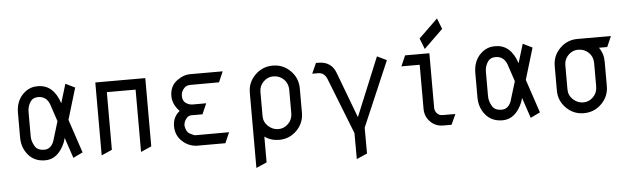

<svg xmlns="http://www.w3.org/2000/svg" viewBox="-56 -1003 4603 1409"><g transform="rotate(-5 2246.0 -298.0)"><path d="M231 -466.8Q194.8 -466.8 176.8 -443.4Q151.4 -409.2 151.4 -364.7V-361.8V-185.1Q151.4 -147.5 173.8 -110.4Q193.4 -78.1 243.2 -78.1Q290.5 -78.1 312.5 -132.8L356.9 -278.3L314.5 -405.3Q291.5 -466.8 231 -466.8ZM398.9 -151.4 389.6 -120.1Q338.9 0 243.2 0Q164.1 0 118.7 -53.7Q73.2 -107.4 73.2 -183.6V-363.3Q73.2 -450.2 126 -502Q171.4 -546.4 230.5 -546.4Q233.4 -546.4 236.8 -546.4Q350.1 -546.4 396 -407.2L438.5 -546.9L507.8 -512.7L438 -280.8L520.5 -34.2L449.7 0Z M1026.4 -34.2 948.2 0V-459H736.3V-34.2L658.2 0V-537.1H1026.4Z M1205.6 -166.5Q1205.6 -234.9 1256.8 -274.9Q1205.6 -327.6 1205.6 -388.7Q1205.6 -462.4 1259.8 -502Q1308.1 -537.1 1353.5 -537.1H1596.7L1562.5 -459L1355.5 -458.5Q1323.2 -458.5 1307.6 -442.4Q1282.2 -416 1282.2 -384.3Q1282.2 -383.8 1282.2 -383.3Q1282.2 -343.8 1312.5 -326.2Q1334 -314 1354.5 -314H1455.6L1421.4 -235.8H1354.5H1353.5Q1346.7 -235.8 1339.8 -235.8Q1319.3 -235.4 1305.7 -220.7Q1283.2 -194.8 1282.7 -167.5Q1282.7 -162.6 1283.2 -159.7Q1290.5 -116.7 1315.9 -103.5Q1346.7 -87.4 1355.5 -87.4L1604.5 -87.9L1570.3 -9.8H1353.5Q1297.9 -15.1 1256.8 -51.8Q1205.6 -97.7 1205.6 -166.5Z M1859.4 -185.1Q1859.4 -140.1 1892.1 -109.9Q1925.3 -79.1 1967.8 -79.1Q2008.8 -79.1 2040 -109.9Q2070.3 -139.6 2071.3 -185.1V-361.8Q2070.3 -407.2 2040 -437Q2008.8 -467.8 1961.9 -467.8Q1920.9 -467.8 1890.1 -437Q1859.9 -406.7 1859.4 -364.7V-361.8ZM1781.2 190.9V-363.3Q1781.2 -439.5 1835.4 -493.2Q1889.6 -546.9 1965.8 -546.9Q2042 -546.9 2095.7 -493.2Q2149.4 -439.5 2149.4 -363.3V-183.6Q2149.4 -107.4 2095.7 -53.7Q2042 0 1965.8 0Q1905.8 0 1859.4 -33.2V156.7Z M2520.5 -1 2358.4 -413.1Q2338.9 -462.4 2292.5 -462.4H2249.5L2283.7 -538.6H2301.3Q2396.5 -538.6 2428.2 -454.1L2555.7 -115.7L2733.9 -547.9L2804.2 -513.7L2598.6 -34.2L2599.1 156.2L2521 190.4Z M3057.1 -650.9 3196.8 -786.6 3228 -707 3088.4 -571.3ZM3235.4 0Q3205.1 0 3174.8 0Q3117.7 0 3080.1 -38.1Q3041 -77.6 3041 -134.8V-135.3V-459H2906.2L2940.4 -537.1H3119.1V-135.3Q3119.6 -110.8 3135.7 -93.8Q3150.9 -77.1 3173.6 -76.7Q3196.3 -76.2 3270.5 -76.2Z M3600.1 -466.8Q3564 -466.8 3545.9 -443.4Q3520.5 -409.2 3520.5 -364.7V-361.8V-185.1Q3520.5 -147.5 3543 -110.4Q3562.5 -78.1 3612.3 -78.1Q3659.7 -78.1 3681.6 -132.8L3726.1 -278.3L3683.6 -405.3Q3660.6 -466.8 3600.1 -466.8ZM3768.1 -151.4 3758.8 -120.1Q3708 0 3612.3 0Q3533.2 0 3487.8 -53.7Q3442.4 -107.4 3442.4 -183.6V-363.3Q3442.4 -450.2 3495.1 -502Q3540.5 -546.4 3599.6 -546.4Q3602.5 -546.4 3606 -546.4Q3719.2 -546.4 3765.1 -407.2L3807.6 -546.9L3877 -512.7L3807.1 -280.8L3889.6 -34.2L3818.8 0Z M4027.3 -363.3Q4027.3 -439.5 4081.1 -493.2Q4134.8 -546.9 4210.9 -546.9H4457.5L4423.3 -468.8H4362.3Q4395.5 -422.9 4395.5 -363.3V-183.6Q4395.5 -107.4 4341.3 -53.7Q4287.1 0 4210.9 0Q4134.8 0 4081.1 -53.7Q4027.3 -107.4 4027.3 -183.6ZM4105.5 -185.1Q4105.5 -140.1 4138.2 -109.9Q4171.4 -79.1 4213.9 -79.1Q4254.9 -79.1 4286.1 -109.9Q4316.4 -139.6 4317.4 -185.1V-361.8Q4316.4 -407.2 4286.1 -437Q4254.9 -467.8 4208 -467.8Q4167 -467.8 4136.2 -437Q4106 -406.7 4105.5 -364.7V-361.8Z"/></g></svg>

Font: NovaMono
Style: Regular
Weight: 400
Monospace: yes
Version: Version 1.2